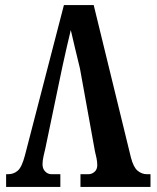

<svg xmlns="http://www.w3.org/2000/svg" viewBox="-20 -734 616 754"><path d="M294 -465Q285 -502 275 -543.5Q265 -585 258 -616Q251 -588 241.5 -546Q232 -504 225 -472L158 -151Q155 -139 151 -121Q147 -103 147 -89Q147 -71 157.5 -60.5Q168 -50 181 -50H217V0H4V-50H13Q34 -50 50 -64Q66 -78 78 -124L231 -714H348L494 -116Q504 -77 520.5 -63.5Q537 -50 556 -50H571V0H296V-50H329Q340 -50 351 -59Q362 -68 362 -86Q362 -98 359 -113Q356 -128 353 -139Z"/></svg>

Font: Noto Serif ExtraCondensed
Style: Bold
Weight: 700
Width: 2
Designer: Monotype Design Team
Foundry: Monotype Imaging Inc.
Version: Version 2.014; ttfautohint (v1.8.4.7-5d5b)